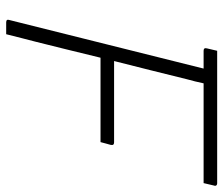

<svg xmlns="http://www.w3.org/2000/svg" viewBox="-72 -668 740 637"><g transform="rotate(90 298.5 -350.0)"><path d="M94 0H55Q43 0 47 -11Q87 -172 127.5 -333Q168 -494 208 -655H149Q138 -655 141 -666Q143 -675 145 -683Q147 -691 149 -700H588Q594 -700 596 -696.5Q598 -693 596 -689Q594 -680 592 -672Q590 -664 588 -655H257Q254 -641 250.5 -626.5Q247 -612 243 -598Q229 -540 213.5 -479Q198 -418 183 -358H453Q464 -358 461 -346Q459 -338 456.5 -330Q454 -322 452 -313H172Q158 -255 144.5 -200.5Q131 -146 119 -98Q113 -76 107 -51.5Q101 -27 94 0Z"/></g></svg>

Font: Recursive Sn Lnr St Lt
Style: Italic
Weight: 300
Italic angle: -15°
Version: Version 1.079;hotconv 1.0.112;makeotfexe 2.5.65598; ttfautoh